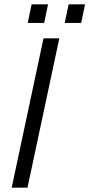

<svg xmlns="http://www.w3.org/2000/svg" viewBox="-20 -867 413 887"><path d="M181 -690H254L107 0H34ZM126 -847H202L184 -761H108ZM297 -847H373L355 -761H279Z"/></svg>

Font: D-DIN
Style: DIN-Italic
Weight: 400
Italic angle: -12°
Designer: Charles Nix
Foundry: Datto Inc.
Version: Version 1.00